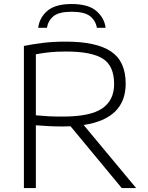

<svg xmlns="http://www.w3.org/2000/svg" viewBox="-20 -960 756 980"><path d="M102 0V-725.5Q146.5 -734.5 198.2 -741Q250 -747.5 316 -747.5Q472 -747.5 546.8 -697.2Q621.5 -647 621.5 -533Q621.5 -354.5 407 -322L675 0H601.5L340 -315.5Q320 -314.5 298.5 -314.5Q259.5 -314.5 228.8 -316.2Q198 -318 163 -320.5V0ZM301 -365Q440.5 -365 501.5 -406.5Q562.5 -448 562.5 -531Q562.5 -624 504.8 -660.5Q447 -697 318 -697Q267.5 -697 232.5 -693.2Q197.5 -689.5 163 -683V-371.5Q200.5 -368 228.2 -366.5Q256 -365 301 -365ZM175 -818Q181 -869 221.2 -904.2Q261.5 -939.5 346 -939.5Q430.5 -939.5 471.8 -904Q513 -868.5 519 -818H474.5Q468.5 -854.5 440 -877.2Q411.5 -900 346 -900Q280.5 -900 253 -877.2Q225.5 -854.5 219.5 -818Z"/></svg>

Font: Encode Sans Expanded Light
Style: Regular
Weight: 300
Width: 7
Designer: Multiple Designers
Foundry: Impallari Type
Version: Version 3.000; ttfautohint (v1.8.3) -l 8 -r 50 -G 200 -x 14 